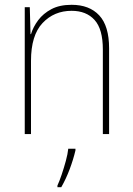

<svg xmlns="http://www.w3.org/2000/svg" viewBox="-20 -558 553 799"><path d="M278 -538Q352 -538 393 -494Q434 -450 434 -357V0H408V-352Q408 -437 373.5 -475Q339 -513 278 -513Q205 -513 157 -462Q109 -411 109 -305V0H83V-528H104L107 -416H109Q118 -446 139 -474Q160 -502 194 -520Q228 -538 278 -538ZM294 68Q285 106 270 146Q255 186 235 221H219V214Q227 197 236.5 169Q246 141 254 111.5Q262 82 264 61H294Z"/></svg>

Font: Noto Sans Tamil SemiCondensed Thin
Style: Regular
Weight: 100
Width: 4
Designer: Jelle Bosma - Monotype Design Team
Foundry: Monotype Imaging Inc.
Version: Version 2.004; ttfautohint (v1.8.4.7-5d5b)